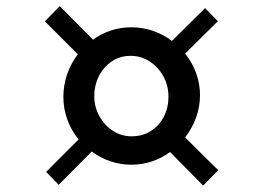

<svg xmlns="http://www.w3.org/2000/svg" viewBox="-20 -668 811 612"><path d="M127 -120 230.5 -223.5Q207 -252.5 194.5 -287.2Q182 -322 182 -359Q182 -396.5 194 -431.2Q206 -466 228 -495L123 -600L170.5 -648.5L276.5 -541.5Q303 -561 334 -571Q365 -581 398.5 -581Q434 -581 467 -569.8Q500 -558.5 528 -537.5L633.5 -642L674.5 -600.5L570 -497Q593 -469 605.2 -435Q617.5 -401 617.5 -364.5Q617.5 -328 605.2 -293.8Q593 -259.5 570 -230L675.5 -125.5L627.5 -76.5L522 -183.5Q495 -163.5 463.5 -153.2Q432 -143 398.5 -143Q364 -143 331.5 -154Q299 -165 272.5 -185L167 -79ZM280.5 -361.5Q280.5 -327 296.8 -297.8Q313 -268.5 340 -251Q367 -233.5 399.5 -233.5Q434.5 -233.5 461 -250.5Q487.5 -267.5 502.2 -296.2Q517 -325 517 -359.5Q517 -395.5 500.5 -425.2Q484 -455 456.5 -472.5Q429 -490 396.5 -490Q362 -490 335.8 -472Q309.5 -454 295 -425Q280.5 -396 280.5 -361.5Z"/></svg>

Font: Merriweather 96pt
Style: Bold Italic
Weight: 700
Italic angle: -7.8°
Version: Version 2.101